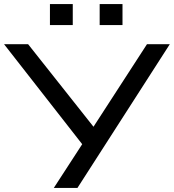

<svg xmlns="http://www.w3.org/2000/svg" viewBox="-23 -922 853 942"><path d="M241 0 391 -231 394 -197 -3 -705H115L439 -296H433L698 -705H810L357 0ZM466 -799V-902H578V-799ZM222 -799V-902H334V-799Z"/></svg>

Font: Nunito Sans 7pt Expanded
Style: Regular
Weight: 400
Width: 7
Designer: Vernon Adams
Foundry: Vernon Adams
Version: Version 3.101;gftools[0.9.27]